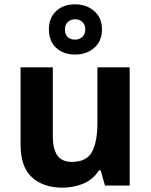

<svg xmlns="http://www.w3.org/2000/svg" viewBox="-20 -857 697 887"><path d="M579 -546V0H465L445 -70H437Q411 -28 365.5 -9Q320 10 269 10Q181 10 128 -37.5Q75 -85 75 -190V-546H224V-227Q224 -169 245 -139Q266 -109 312 -109Q380 -109 405 -155.5Q430 -202 430 -289V-546ZM327 -605Q273 -605 239.5 -636Q206 -667 206 -721Q206 -775 239.5 -806Q273 -837 327 -837Q379 -837 415 -806Q451 -775 451 -722Q451 -667 415.5 -636Q380 -605 327 -605ZM327 -674Q347 -674 360.5 -686.5Q374 -699 374 -721Q374 -743 360.5 -755.5Q347 -768 327 -768Q307 -768 293.5 -755.5Q280 -743 280 -721Q280 -699 292 -686.5Q304 -674 327 -674Z"/></svg>

Font: Noto Sans Adlam
Style: Regular
Weight: 400
Designer: Mark Jamra, Neil Patel
Foundry: JamraPatel LLC
Version: Version 3.001